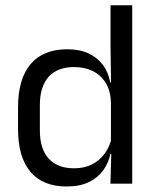

<svg xmlns="http://www.w3.org/2000/svg" viewBox="-20 -682 577 713"><path d="M227 10.5Q139 10.5 93 -44Q47 -98.5 47 -203V-283.5Q47 -388.5 93.5 -443.8Q140 -499 230.5 -499Q275.5 -499 308.5 -483.8Q341.5 -468.5 362 -441Q382.5 -413.5 389.5 -376H416L392 -301.5Q390.5 -344.5 372.8 -373.8Q355 -403 324.8 -418Q294.5 -433 255.5 -433Q193.5 -433 160.8 -397Q128 -361 128 -291V-198Q128 -129 160.8 -93Q193.5 -57 255.5 -57Q292.5 -57 321 -71.2Q349.5 -85.5 368.2 -110.8Q387 -136 394 -168L414 -110H390Q383 -77 363.2 -49.5Q343.5 -22 310.2 -5.8Q277 10.5 227 10.5ZM390 0 393.5 -118 392 -144V-348L392.5 -365L390.5 -503.5V-662.5H471V0Z"/></svg>

Font: Anek Gujarati
Style: Regular
Weight: 400
Designer: Mrunmayee Ghaisas (Gujarati), Yesha Goshar (Latin)
Foundry: Ek Type
Version: Version 1.003